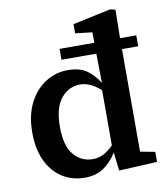

<svg xmlns="http://www.w3.org/2000/svg" viewBox="-83 -800 775 885"><g transform="rotate(-10 304.5 -358.0)"><path d="M170 -236Q170 -148 205 -106Q240 -64 294 -64Q323 -64 346 -76.5Q369 -89 391 -111V-369Q343 -413 295 -413Q242 -413 206 -369.5Q170 -326 170 -236ZM583 0 404 9 394 -77Q366 -33 330.5 -9.5Q295 14 243 14Q184 14 138 -15.5Q92 -45 66 -100Q40 -155 40 -233Q40 -312 68.5 -369Q97 -426 145 -457Q193 -488 251 -488Q304 -488 336.5 -466.5Q369 -445 396 -403L394 -540H231V-591H394L393 -640L314 -649V-692L492 -730L516 -724L514 -591H590V-540H514V-60L583 -47Z"/></g></svg>

Font: Source Serif 4 SmText Semibold
Style: Regular
Weight: 600
Designer: Frank Grießhammer
Foundry: Adobe
Version: Version 4.005;hotconv 1.1.0;makeotfexe 2.6.0